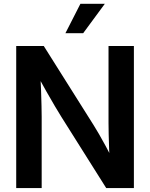

<svg xmlns="http://www.w3.org/2000/svg" viewBox="-20 -963 769 983"><path d="M63 0V-727.5H204.1L459 -322.8Q470.7 -304.7 487.1 -276.1Q503.4 -247.6 521.5 -214.4Q539.6 -181.2 556.6 -147.5L542.5 -123Q540.5 -155.8 538.8 -196.8Q537.1 -237.8 536.4 -275.1Q535.6 -312.5 535.6 -334.5V-727.5H665.5V0H523.9L294.4 -364.3Q280.3 -387.2 260.7 -419.9Q241.2 -452.6 217.3 -495.1Q193.4 -537.6 165.5 -588.4L185.5 -603Q188.5 -548.8 190.2 -502.2Q191.9 -455.6 192.6 -420.4Q193.4 -385.3 193.4 -364.7V0ZM314.9 -793 391.6 -943.4H516.6L405.8 -793Z"/></svg>

Font: Inter 28pt SemiBold
Style: Regular
Weight: 600
Designer: Rasmus Andersson
Foundry: rsms
Version: Version 4.001;git-66647c0bb